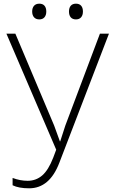

<svg xmlns="http://www.w3.org/2000/svg" viewBox="-20 -814 630 1049"><path d="M525.9 -629.9H575.2L304.2 75.2Q251 214.8 139.2 214.8Q82.5 214.8 48.8 198.2V158.2Q90.3 173.8 130.9 173.8Q176.8 173.8 210.7 144.5Q244.6 115.2 271 46.9Q285.2 10.7 287.1 3.9L15.1 -629.9H64L275.9 -127.9L307.1 -42H309.1L336.9 -127.9ZM232.9 -751Q232.9 -731 222.9 -719.5Q212.9 -708 194.8 -708Q176.3 -708 166 -719.5Q155.8 -731 155.8 -751Q155.8 -771 166 -782.5Q176.3 -793.9 194.8 -793.9Q213.4 -793.9 223.1 -782.7Q232.9 -771.5 232.9 -751ZM433.1 -751Q433.1 -731 423.1 -719.5Q413.1 -708 395 -708Q376.5 -708 366.7 -719.2Q356.9 -730.5 356.9 -751Q356.9 -771.5 366.7 -782.7Q376.5 -793.9 395 -793.9Q413.6 -793.9 423.3 -782.7Q433.1 -771.5 433.1 -751Z"/></svg>

Font: Sinkin Sans 200 X Light
Style: Regular
Weight: 200
Designer: Keith Bates
Foundry: K-Type
Version: Sinkin Sans (version 1.0)  by Keith Bates   •   © 2014   www